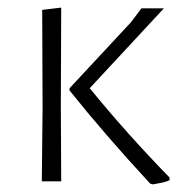

<svg xmlns="http://www.w3.org/2000/svg" viewBox="-20 -477 482 505"><path d="M92 -195 91 -451 141 -457 140 -198 141 0H90ZM216 -245Q312 -127 426 -10V-3Q415 2 400.5 4.5Q386 7 382 8L375 6Q254 -125 163 -239V-245L324 -418L352 -455H411Z"/></svg>

Font: Luna Sans Light
Style: Regular
Weight: 300
Designer: Juan Pablo del Peral
Foundry: Huerta Tipografica
Version: Version 2.001; ttfautohint (v1.5)